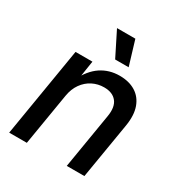

<svg xmlns="http://www.w3.org/2000/svg" viewBox="-176 -880 945 1004"><g transform="rotate(30 296.0 -377.5)"><path d="M183.1 -314 130.9 0H24.4L113.8 -539.1H215.8L195.3 -406.7L180.7 -410.2Q215.8 -481.4 265.1 -514.2Q314.5 -546.9 377 -546.9Q433.6 -546.9 472.9 -522.7Q512.2 -498.5 529.1 -451.9Q545.9 -405.3 534.7 -337.4L478.5 0H372.1L427.2 -331.5Q437.5 -391.6 412.8 -422.6Q388.2 -453.6 336.9 -453.6Q299.8 -453.6 267.3 -437.3Q234.9 -420.9 212.6 -389.6Q190.4 -358.4 183.1 -314ZM313 -608.4 239.3 -755.4H350.1L394.5 -608.4Z"/></g></svg>

Font: Inter 18pt Medium
Style: Italic
Weight: 500
Italic angle: -9.3988°
Designer: Rasmus Andersson
Foundry: rsms
Version: Version 4.001;git-66647c0bb